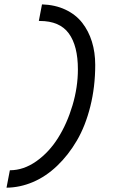

<svg xmlns="http://www.w3.org/2000/svg" viewBox="-20 -745 558 893"><path d="M160.6 -647.5 175.3 -724.6Q236.3 -722.7 284.2 -700.2Q332 -677.7 362.1 -639.4Q392.1 -601.1 407.5 -551.3Q422.9 -501.5 422.9 -442.9Q422.9 -341.3 400.1 -250.2Q377.4 -159.2 337.6 -91.3Q297.9 -23.4 245.6 26.4Q193.4 76.2 133.1 101.8Q72.8 127.4 10.3 127.9L25.9 46.9Q89.8 46.9 149.2 4.9Q208.5 -37.1 250.2 -103.8Q292 -170.4 317.1 -254.6Q342.3 -338.9 342.3 -422.4Q342.3 -531.7 300 -589.6Q257.8 -647.5 165 -647.5Z"/></svg>

Font: Fantasque Sans Mono
Style: Italic
Weight: 400
Italic angle: -11°
Monospace: yes
Designer: Jany Belluz
Version: Version 1.8.0 ; ttfautohint (v1.8.2)